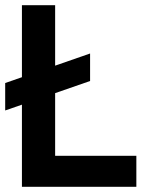

<svg xmlns="http://www.w3.org/2000/svg" viewBox="-20 -720 584 740"><path d="M0 -400 327.2 -513.8V-407.8L0 -294.2ZM64.5 -700H192.5V0H64.5ZM84.5 -119.5H505.5V0H84.5Z"/></svg>

Font: Haskoy
Style: Regular
Weight: 400
Designer: Ertekin Erdin
Foundry: Ertekin Erdin
Version: Version 1.500